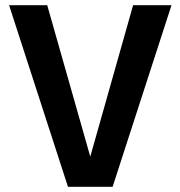

<svg xmlns="http://www.w3.org/2000/svg" viewBox="-20 -720 695 740"><path d="M493 -700H641L414 0H295ZM15 -700H162L361 0H242Z"/></svg>

Font: Moderustic SemiBold
Style: Regular
Weight: 600
Designer: Tural Alisoy
Foundry: TAFT Foundry
Version: Version 2.120